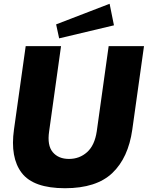

<svg xmlns="http://www.w3.org/2000/svg" viewBox="-20 -986 785 1016"><path d="M324 10Q157 10 95 -71Q33 -152 54 -301L116 -742H303L240 -291Q229 -217 259 -181Q289 -145 345 -145Q401 -145 441 -181Q481 -217 492 -291L555 -742H742L680 -300Q659 -151 574.5 -70.5Q490 10 324 10ZM583 -852 293 -783 277 -857 560 -966Z"/></svg>

Font: Morrison ExtraBold
Style: Regular
Weight: 800
Designer: Pablo Impallari, Rodrigo Fuenzalida (Modified by Dan O. Williams)
Version: Version 0.03;June 6, 2019;FontCreator 11.5.0.2425 64-bit; tt